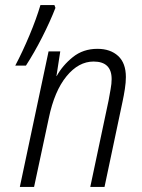

<svg xmlns="http://www.w3.org/2000/svg" viewBox="-20 -734 559 755"><path d="M82 -476Q115 -527 146 -588Q177 -649 198 -703L194 -714H139Q123 -660 96 -595.5Q69 -531 40 -476ZM114 1 172 -270Q194 -376 241.5 -434Q289 -492 348 -492Q419 -492 419 -423Q419 -405 415 -383.5Q411 -362 407 -339L335 1H391L462 -335Q467 -358 471 -384Q475 -410 475 -431Q475 -486 444.5 -514Q414 -542 363 -542Q307 -542 266.5 -509.5Q226 -477 203 -435H202L217 -532H171L58 1Z"/></svg>

Font: Noto Sans UI SemiCondensed Light
Style: Italic
Weight: 300
Width: 4
Designer: Monotype Design Team
Foundry: Monotype Imaging Inc.
Version: 1.001